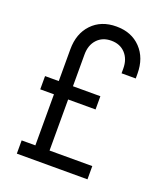

<svg xmlns="http://www.w3.org/2000/svg" viewBox="-140 -858 822 954"><g transform="rotate(20 271.0 -381.5)"><path d="M61.5 0V-70H134V-340H61.5V-410H134V-578Q134 -661.5 182.5 -712.2Q231 -763 311.5 -763Q391.5 -763 440.2 -712.2Q489 -661.5 489 -578V-553H414V-578Q414 -627.5 386 -657.8Q358 -688 311.5 -688Q265 -688 237 -657.8Q209 -627.5 209 -578V-410H354V-340H209V-70H435V0Z"/></g></svg>

Font: Mohave
Style: Regular
Weight: 400
Designer: Gumpita Rahayu
Foundry: Tokotype
Version: Version 2.003; ttfautohint (v1.8.3)